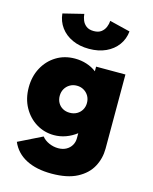

<svg xmlns="http://www.w3.org/2000/svg" viewBox="-156 -940 1045 1315"><g transform="rotate(15 366.0 -282.5)"><path d="M339.5 275Q231.5 275 158.8 237.2Q86 199.5 54.5 126L222.5 43Q241.5 67 273.2 81Q305 95 338.5 95Q371.5 95 395.5 81.5Q419.5 68 432.5 45.5Q445.5 23 445.5 -4V-40Q410.5 -13 370.2 1.5Q330 16 287 16Q219 16 162 -18.5Q105 -53 70.8 -114.5Q36.5 -176 36.5 -256Q36.5 -333.5 69.5 -395Q102.5 -456.5 160.2 -492.2Q218 -528 292.5 -528Q336.5 -528 376 -515.2Q415.5 -502.5 445.5 -479V-512H653.5V14Q653.5 83 621.5 142.5Q589.5 202 520.2 238.5Q451 275 339.5 275ZM352 -160Q380.5 -160 402.5 -172.5Q424.5 -185 437 -206.5Q449.5 -228 449.5 -255Q449.5 -283 436.8 -304.8Q424 -326.5 402.2 -339.2Q380.5 -352 353 -352Q325.5 -352 303.8 -339.2Q282 -326.5 269.2 -304.5Q256.5 -282.5 256.5 -254.5Q256.5 -227.5 268.5 -206Q280.5 -184.5 302.2 -172.2Q324 -160 352 -160ZM366 -617Q298.5 -617 247 -640.8Q195.5 -664.5 164.5 -706.8Q133.5 -749 128 -804L274 -840Q275.5 -818 284.5 -795.5Q293.5 -773 313.2 -758Q333 -743 366 -743Q399.5 -743 419 -758Q438.5 -773 447.8 -795.5Q457 -818 458 -840L604 -804Q598.5 -749 567.5 -706.8Q536.5 -664.5 485 -640.8Q433.5 -617 366 -617Z"/></g></svg>

Font: Spartan Thin Black
Style: Regular
Weight: 900
Version: Version 1.004